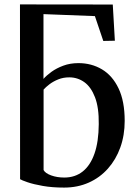

<svg xmlns="http://www.w3.org/2000/svg" viewBox="-20 -839 615 870"><path d="M270.5 11Q216.5 11 174 3.5Q131.5 -4 104.8 -13.2Q78 -22.5 71 -27L70.5 -819L491 -818.5L500.5 -654.5L448 -653.5L410 -766L177 -775V-481.5Q190.5 -497 213.2 -513.5Q236 -530 267 -541.5Q298 -553 335.5 -553Q394.5 -553 442 -524.8Q489.5 -496.5 517.2 -438.5Q545 -380.5 545 -291Q545 -226 525.2 -171Q505.5 -116 469 -75Q432.5 -34 382 -11.5Q331.5 11 270.5 11ZM271.5 -34.5Q320 -34.5 354.8 -62Q389.5 -89.5 408.2 -143.2Q427 -197 427.5 -276.5Q428.5 -351.5 410.5 -398.2Q392.5 -445 362 -466.8Q331.5 -488.5 294 -488.5Q266.5 -488.5 243.8 -479.2Q221 -470 204 -457Q187 -444 177.5 -433V-68.5Q185 -54 211.8 -44.2Q238.5 -34.5 271.5 -34.5Z"/></svg>

Font: Merriweather 60pt Medium
Style: Regular
Weight: 500
Version: Version 2.100